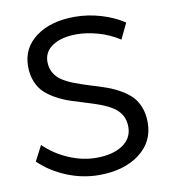

<svg xmlns="http://www.w3.org/2000/svg" viewBox="-80 -778 772 855"><g transform="rotate(-10 305.5 -350.5)"><path d="M502 -570.8Q457 -600.1 405.8 -614.5Q354.5 -628.9 309.1 -628.9Q241.2 -628.9 200.7 -602.5Q160.2 -576.2 160.2 -530.8Q160.2 -501.5 173.6 -479Q187 -456.5 210 -442.4Q232.9 -428.2 262.5 -417Q292 -405.8 324.5 -395.8Q356.9 -385.7 389.6 -375Q422.4 -364.3 451.9 -348.6Q481.4 -333 504.2 -312.5Q526.9 -292 540 -260Q553.2 -228 553.2 -187Q553.2 -99.6 483.2 -46.9Q413.1 5.9 299.8 5.9Q225.1 5.9 154.1 -23.4Q83 -52.7 32.2 -102.1L67.9 -170.9Q116.2 -124 178.5 -97.9Q240.7 -71.8 300.8 -71.8Q376.5 -71.8 420.7 -101.6Q464.8 -131.3 464.8 -183.1Q464.8 -213.4 451.7 -236.1Q438.5 -258.8 415.8 -273.4Q393.1 -288.1 363.5 -299.3Q334 -310.5 301.3 -320.3Q268.6 -330.1 236.1 -340.6Q203.6 -351.1 174.1 -366.5Q144.5 -381.8 121.6 -401.9Q98.6 -421.9 85.2 -453.6Q71.8 -485.4 71.8 -525.9Q71.8 -607.9 138.4 -657.5Q205.1 -707 314 -707Q373.5 -707 432.6 -689.5Q491.7 -671.9 536.1 -642.1Z"/></g></svg>

Font: Montserrat-Arabic Light
Style: Regular
Weight: 300
Designer: Mohamed Gaber
Foundry: Kief Type Foundry
Version: Version 5.008;PS 005.008;hotconv 1.0.88;makeotf.lib2.5.64775